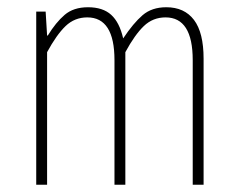

<svg xmlns="http://www.w3.org/2000/svg" viewBox="-20 -510 640 530"><path d="M80 0V-478H106L110 -412H112Q134 -448 158.5 -469Q183 -490 223 -490Q264 -490 287 -469Q310 -448 320 -404Q348 -446 373.5 -468Q399 -490 439 -490Q489 -490 515.5 -455Q542 -420 542 -348V0H512V-344Q512 -462 437 -462Q402 -462 377 -438Q352 -414 326 -366V0H296V-344Q296 -462 221 -462Q186 -462 161 -438Q136 -414 110 -366V0Z"/></svg>

Font: Source Code Pro ExtraLight
Style: Regular
Weight: 200
Monospace: yes
Designer: Paul D. Hunt, Teo Tuominen
Foundry: Adobe Systems Incorporated
Version: Version 2.030;PS 1.000;hotconv 16.6.51;makeotf.lib2.5.65220